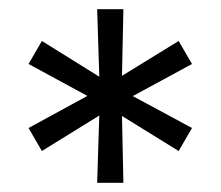

<svg xmlns="http://www.w3.org/2000/svg" viewBox="-20 -720 479 417"><path d="M368 -392 208 -491 230 -532 397 -442ZM197 -512 191 -700H248L244 -512ZM191 -323 197 -512H244L248 -323ZM208 -491 42 -581 71 -631 230 -532ZM231 -491 207 -532 368 -631 397 -581ZM71 -392 42 -442 207 -532 231 -491Z"/></svg>

Font: Fustat Light
Style: Regular
Weight: 300
Designer: Mohamed Gaber, Khaled Hosny, Laura Garcia Mut
Foundry: Kief Type Foundry, Alif Type Foundry, Hard Type Foundry
Version: Version 1.007